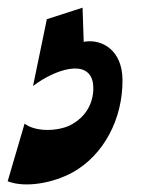

<svg xmlns="http://www.w3.org/2000/svg" viewBox="-69 -116 432 500"><path d="M-49 356C-4 374 69 361 120 333C201 288 251 194 250 91C249 15 198 -13 155 -8L149 -7L146 -96L53 -66L17 108C75 64 162 36 173 100C174 105 174 112 174 119C171 173 135 200 112 211C82 225 26 229 -5 206Z"/></svg>

Font: Charger Slice
Style: Regular
Weight: 400
Designer: Jasper
Foundry: Cannot Into Space Fonts
Version: Version 1.1